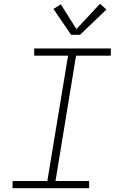

<svg xmlns="http://www.w3.org/2000/svg" viewBox="-20 -990 640 1010"><path d="M46 0V-38H229L338 -697H160V-735H563V-697H380L272 -38H449V0ZM354 -807 261 -943 300 -967 382 -837 506 -970 540 -940 401 -807Z"/></svg>

Font: Iosevka Curly Slab XLtEx
Style: Italic
Weight: 200
Width: 7
Italic angle: -9°
Monospace: yes
Designer: Belleve Invis
Foundry: Belleve Invis
Version: Version 11.1.0; ttfautohint (v1.8.3)